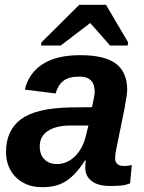

<svg xmlns="http://www.w3.org/2000/svg" viewBox="-20 -767 596 797"><path d="M436 5Q387 5 360.5 -15.5Q334 -36 334 -70Q334 -79 334.5 -86.5Q335 -94 336 -101H333Q312 -69 292.5 -48Q273 -27 252 -14Q231 -1 207 4.5Q183 10 155 10Q120 10 92.5 -1Q65 -12 45.5 -31.5Q26 -51 15.5 -77.5Q5 -104 5 -136Q5 -226 67 -272Q129 -318 269 -321L362 -322Q373 -371 373 -386Q373 -449 311 -449Q265 -449 242.5 -431Q220 -413 211 -379L83 -395Q100 -465 158 -501.5Q216 -538 313 -538Q415 -538 461.5 -502.5Q508 -467 508 -394Q508 -378 497 -317L462 -145Q458 -125 458 -110Q458 -98 462.5 -91.5Q467 -85 473.5 -82Q480 -79 486.5 -78.5Q493 -78 497 -78Q512 -78 527 -82L520 -6Q500 2 479 3.5Q458 5 436 5ZM347 -246H268Q211 -245 178 -223Q145 -201 145 -159Q145 -125 164.5 -105.5Q184 -86 216 -86Q258 -86 290.5 -117.5Q323 -149 336 -201ZM512 -591 510 -578H437L355 -671H354L232 -578H150L152 -591L309 -747H420Z"/></svg>

Font: Libra Sans Modern
Style: Bold Italic
Weight: 700
Italic angle: -12°
Foundry: Stefan Peev, Context Ltd
Version: Version 1.000